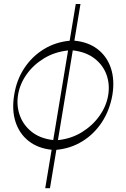

<svg xmlns="http://www.w3.org/2000/svg" viewBox="-20 -759 647 983"><path d="M211.6 204.5 244.3 7.8Q174.4 0.4 127 -36.8Q79.5 -73.9 59.7 -134.4Q39.8 -195 52.6 -272.7Q64.6 -349.8 104.2 -409.8Q143.8 -469.8 203.7 -506.7Q263.5 -543.7 336.6 -550.4L367.9 -738.6H392L360.8 -550.8Q432.2 -544 479.9 -507.1Q527.7 -470.2 547.8 -410Q567.8 -349.8 555.4 -272.7Q541.5 -194.2 501.6 -133.3Q461.6 -72.4 401.6 -35.5Q341.6 1.4 268.5 8.2L235.8 204.5ZM352.6 -501.1 276.6 -41.5Q346.2 -49 400.9 -83.3Q455.6 -117.5 490.4 -167.4Q525.2 -217.3 534.1 -272.7Q543 -328.5 524.9 -377.7Q506.7 -426.8 463.4 -460Q420.1 -493.3 352.6 -501.1ZM252.5 -41.9 328.5 -500.7Q259.2 -493.3 204.7 -459.9Q150.2 -426.5 115.8 -377.5Q81.3 -328.5 72.4 -272.7Q63.6 -217.7 81.5 -168Q99.4 -118.3 142.4 -84Q185.4 -49.7 252.5 -41.9Z"/></svg>

Font: Inter UI Thin
Style: Italic
Weight: 100
Italic angle: -9.39999°
Designer: Rasmus Andersson
Foundry: rsms
Version: 3.2;8d6f07862